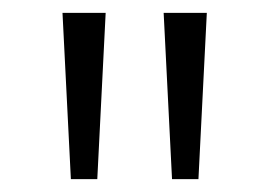

<svg xmlns="http://www.w3.org/2000/svg" viewBox="-20 -871 418 298"><path d="M90 -593H131L144 -851H77ZM247 -593H288L301 -851H234Z"/></svg>

Font: Noto Sans Tamil UI SemiCondensed Light
Style: Regular
Weight: 300
Width: 4
Designer: Jelle Bosma - Monotype Design Team
Foundry: Monotype Imaging Inc.
Version: Version 2.004